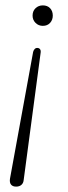

<svg xmlns="http://www.w3.org/2000/svg" viewBox="-20 -507 251 713"><path d="M40 186Q27 186 21 178.5Q15 171 17 157L103 -314Q104 -319 108 -324Q112 -329 118 -329Q125 -329 128.5 -324.5Q132 -320 131 -312L68 161Q67 173 59.5 179.5Q52 186 40 186ZM139 -411Q123 -411 112 -422Q101 -433 101 -449Q101 -466 112 -476.5Q123 -487 139 -487Q156 -487 166 -476.5Q176 -466 176 -449Q176 -433 166 -422Q156 -411 139 -411Z"/></svg>

Font: Nunito ExtraLight
Style: Italic
Weight: 200
Italic angle: -9°
Designer: Vernon Adams
Foundry: Vernon Adams
Version: Version 3.602